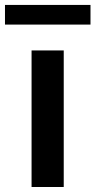

<svg xmlns="http://www.w3.org/2000/svg" viewBox="-60 -747 382 767"><path d="M66.1 0V-545.5H194.6V0ZM301.5 -727.3V-648.8H-40.1V-727.3Z"/></svg>

Font: Inter P Semi Bold
Style: Regular
Weight: 600
Designer: Rasmus Andersson
Foundry: rsms
Version: Version 3.018;git-588b23468